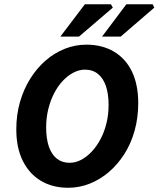

<svg xmlns="http://www.w3.org/2000/svg" viewBox="-20 -875 749 907"><path d="M302 12Q228 12 173 -21Q118 -54 87.5 -115.5Q57 -177 57 -264Q57 -333 74.5 -393.5Q92 -454 123 -503.5Q154 -553 195.5 -589Q237 -625 286 -644.5Q335 -664 388 -664Q463 -664 518.5 -631Q574 -598 603.5 -536.5Q633 -475 633 -388Q633 -319 616 -258Q599 -197 567.5 -147.5Q536 -98 494.5 -62.5Q453 -27 404 -7.5Q355 12 302 12ZM309 -106Q337 -106 363.5 -120Q390 -134 413.5 -159Q437 -184 455 -218Q473 -252 483 -293Q493 -334 493 -379Q493 -431 480.5 -468Q468 -505 443 -525.5Q418 -546 381 -546Q354 -546 327 -532Q300 -518 276.5 -493Q253 -468 235.5 -434Q218 -400 208 -359Q198 -318 198 -273Q198 -221 210.5 -183.5Q223 -146 248 -126Q273 -106 309 -106ZM265 -702 381 -855H504L513 -839L353 -702ZM462 -702 577 -855H701L709 -839L550 -702Z"/></svg>

Font: Source Sans 3
Style: Bold Italic
Weight: 700
Italic angle: -11°
Designer: Paul D. Hunt
Foundry: Adobe
Version: Version 3.052;hotconv 1.1.0;makeotfexe 2.6.0